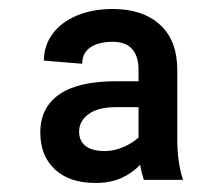

<svg xmlns="http://www.w3.org/2000/svg" viewBox="-20 -741 486 423"><path d="M296.9 -344.7Q291.5 -361.3 288.6 -377.9Q272 -359.9 247.6 -348.9Q223.1 -337.9 190.4 -337.9Q132.8 -337.9 100.8 -367.9Q68.8 -397.9 68.8 -449.2Q68.8 -503.9 110.6 -533Q152.3 -562 235.4 -562H285.2V-586.9Q285.2 -617.2 271 -633.1Q256.8 -648.9 228.5 -648.9Q196.8 -648.9 179 -636.5Q161.1 -624 161.1 -600.6L76.7 -607.4Q76.7 -640.1 95.5 -666Q114.3 -691.9 148.9 -706.5Q183.6 -721.2 228.5 -721.2Q294.4 -721.2 332.5 -686.5Q370.6 -651.9 370.6 -586.4V-433.1Q370.6 -383.3 383.3 -344.7ZM211.4 -408.2Q230.5 -408.2 251 -416.7Q271.5 -425.3 285.2 -438V-504.9H235.8Q195.8 -504.9 175 -489.5Q154.3 -474.1 154.3 -451.2Q154.3 -430.7 168.5 -419.4Q182.6 -408.2 211.4 -408.2Z"/></svg>

Font: Heebo Medium
Style: Regular
Weight: 500
Designer: Oded Ezer
Foundry: Meir Sadan
Version: Version 2.001; ttfautohint (v1.5.14-ce02) -l 8 -r 50 -G 200 